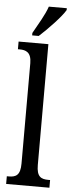

<svg xmlns="http://www.w3.org/2000/svg" viewBox="-63 -990 379 1021"><g transform="rotate(5 126.5 -479.5)"><path d="M80 -812V-799H115C163 -842 231 -914 251 -949V-959H155C140 -914 108 -863 80 -812ZM11 0H242V-41H233C194 -41 170 -52 170 -115V-760H11V-719H21C52 -719 83 -710 83 -651V-115C83 -52 59 -41 21 -41H11Z"/></g></svg>

Font: Noto Serif Tamil ExtraCondensed
Style: Italic
Weight: 400
Width: 2
Italic angle: -12°
Designer: Indian Type Foundry, Tom Grace, and the Monotype Design Team
Foundry: Monotype Imaging Inc.
Version: Version 2.003